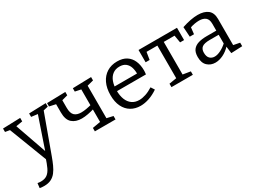

<svg xmlns="http://www.w3.org/2000/svg" viewBox="-45 -1191 2794 2084"><g transform="rotate(-30 1351.5 -149.0)"><path d="M15 234 22 175Q34 177 44.5 178Q55 179 64 179Q113 179 143.5 156.5Q174 134 195 89Q216 44 238 -23L235 7L48 -480L59 -471L-6 -482V-525L213 -532V-488L123 -473L129 -482L278 -57L260 -61L403 -480L409 -471L321 -482V-525L533 -532V-488L463 -472L477 -481L301 2Q283 52 263.5 95Q244 138 219 170.5Q194 203 158 221Q122 239 71 239Q48 239 15 234Z M625 -483 646 -461 546 -483V-525L778 -531V-489L686 -464L705 -483V-374Q705 -306 734 -278.5Q763 -251 818 -251Q847 -251 882 -257Q917 -263 958 -274L942 -257V-483L956 -465L869 -483V-525L1101 -531V-489L1005 -464L1022 -483V-46L1005 -65L1101 -43V0H842V-43L957 -63L942 -46V-242L958 -221Q912 -207 869.5 -199Q827 -191 791 -191Q715 -191 670 -231Q625 -271 625 -362Z M1413 9Q1346 9 1294.5 -21.5Q1243 -52 1214 -111Q1185 -170 1185 -255Q1185 -342 1215 -405Q1245 -468 1300 -502.5Q1355 -537 1429 -537Q1499 -537 1544.5 -507.5Q1590 -478 1612.5 -426Q1635 -374 1635 -307Q1635 -296 1634 -285Q1633 -274 1631 -258H1246V-315H1561L1552 -309Q1553 -354 1541 -392Q1529 -430 1500 -453Q1471 -476 1423 -476Q1372 -476 1337 -449Q1302 -422 1285 -375Q1268 -328 1268 -266Q1268 -200 1287 -152.5Q1306 -105 1342.5 -79Q1379 -53 1432 -53Q1469 -53 1513 -67.5Q1557 -82 1604 -112L1633 -67Q1577 -29 1521 -10Q1465 9 1413 9Z M1802 0V-43L1913 -61L1895 -40V-481L1914 -467H1744L1762 -484L1744 -374H1694V-528H2176V-374H2126L2108 -481L2125 -467H1958L1975 -481V-40L1960 -61L2070 -43V0Z M2610 -45 2597 -63 2689 -45V-1L2549 5L2537 -91L2544 -88Q2500 -40 2449 -15.5Q2398 9 2350 9Q2292 9 2252 -28Q2212 -65 2212 -140Q2212 -199 2237 -230.5Q2262 -262 2306 -275Q2350 -288 2408 -288H2539L2530 -278V-374Q2530 -429 2501 -452.5Q2472 -476 2421 -476Q2394 -476 2363.5 -470.5Q2333 -465 2299 -453L2311 -466L2301 -375H2248L2240 -499Q2297 -518 2347 -527.5Q2397 -537 2439 -537Q2519 -537 2564.5 -501.5Q2610 -466 2610 -388ZM2293 -147Q2293 -98 2316.5 -75Q2340 -52 2376 -52Q2411 -52 2453.5 -73.5Q2496 -95 2536 -132L2530 -111V-245L2539 -236H2420Q2349 -236 2321 -214.5Q2293 -193 2293 -147Z"/></g></svg>

Font: Pack4
Style: Regular
Weight: 400
Version: Version 2.002